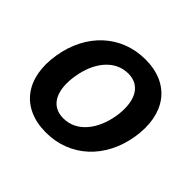

<svg xmlns="http://www.w3.org/2000/svg" viewBox="-138 -714 885 885"><g transform="rotate(45 304.0 -271.5)"><path d="M259.9 10.7C418 10.7 536.6 -100.1 563.9 -267C591.6 -438.2 507.8 -552.6 346.9 -552.6C188.6 -552.6 70 -441.4 43 -273.8C14.9 -103.7 98.4 10.7 259.9 10.7ZM171.9 -267.8C187.9 -369.3 246.8 -450.6 336.6 -450.6C422.2 -450.6 451 -372.5 435.4 -274.5C418.7 -172.6 359.7 -92.3 270.6 -92.3C184.3 -92.3 155.5 -169.4 171.9 -267.8Z"/></g></svg>

Font: Margiela Sans Semi Bold
Style: Italic
Weight: 600
Italic angle: -9.39999°
Designer: Stefan Endress, Andreas Faust
Version: Version 1.100;FEAKit 1.0